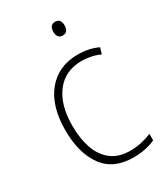

<svg xmlns="http://www.w3.org/2000/svg" viewBox="-183 -807 783 900"><g transform="rotate(-30 208.5 -357.5)"><path d="M269 10Q160 10 107 -63.5Q54 -137 54 -260Q54 -391 115 -465Q176 -539 282 -539Q342 -539 390 -516L380 -483Q356 -494 331 -499Q306 -504 282 -504Q193 -504 143 -439.5Q93 -375 93 -261Q93 -192 111.5 -139Q130 -86 169.5 -55.5Q209 -25 271 -25Q302 -25 331.5 -31.5Q361 -38 387 -49V-14Q364 -3 334 3.5Q304 10 269 10ZM266 -725Q284 -725 290.5 -714.5Q297 -704 297 -688Q297 -672 290 -661.5Q283 -651 266 -651Q250 -651 243 -661.5Q236 -672 236 -688Q236 -704 243 -714.5Q250 -725 266 -725Z"/></g></svg>

Font: Noto Sans Tamil SemiCondensed ExtraLight
Style: Regular
Weight: 200
Width: 4
Designer: Jelle Bosma - Monotype Design Team
Foundry: Monotype Imaging Inc.
Version: Version 2.004; ttfautohint (v1.8.4.7-5d5b)